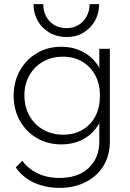

<svg xmlns="http://www.w3.org/2000/svg" viewBox="-20 -701 626 928"><path d="M267 207Q199 207 144 181.5Q89 156 56 108L88 76Q115 114 161 136.5Q207 159 268 159Q357 159 408.5 111Q460 63 460 -18V-135L472 -243L460 -348V-465H511V-18Q511 50 480.5 100Q450 150 395 178.5Q340 207 267 207ZM277 -3Q211 -3 158.5 -33.5Q106 -64 76 -117.5Q46 -171 46 -239Q46 -306 76 -359.5Q106 -413 158 -444Q210 -475 276 -475Q330 -475 373 -454.5Q416 -434 444.5 -397Q473 -360 481 -309V-168Q472 -118 443.5 -80.5Q415 -43 372.5 -23Q330 -3 277 -3ZM286 -50Q338 -50 378.5 -73.5Q419 -97 441 -139.5Q463 -182 463 -239Q463 -295 440.5 -337Q418 -379 378 -403Q338 -427 284 -427Q230 -427 188 -403Q146 -379 122 -337Q98 -295 98 -240Q98 -185 122 -142Q146 -99 188.5 -74.5Q231 -50 286 -50ZM459 -681Q459 -636 438.5 -600Q418 -564 383 -543Q348 -522 302 -522Q256 -522 219.5 -543Q183 -564 162.5 -600Q142 -636 142 -681H189Q189 -631 220 -598Q251 -565 304 -565Q334 -565 359 -580Q384 -595 398.5 -621.5Q413 -648 413 -681Z"/></svg>

Font: Outfit Thin ExtraLight
Style: Regular
Weight: 250
Version: Version 1.100;gftools[0.9.27]